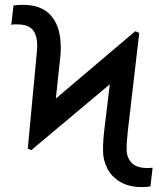

<svg xmlns="http://www.w3.org/2000/svg" viewBox="-20 -757 671 787"><path d="M108.4 -141.6 93.8 -147.5 124 -281.2 534.2 -628.9 550.8 -622.1 527.3 -493.2ZM93.8 -147.5 129.9 -531.2Q131.8 -546.9 132.3 -560.5Q132.8 -574.2 131.8 -585.9Q128.4 -622.1 108.9 -639.9Q89.4 -657.7 45.9 -657.2Q39.6 -657.7 34.9 -657Q30.3 -656.2 26.4 -655.3L35.2 -734.4Q44.4 -735.8 54.2 -736.6Q64 -737.3 73.2 -737.3Q149.4 -737.3 187.5 -694.8Q225.6 -652.3 228.5 -579.1Q229.5 -564.9 229 -549.6Q228.5 -534.2 226.6 -518.6L199.2 -261.7ZM561.5 9.8Q508.3 9.8 472.7 -11.5Q437 -32.7 419.7 -66.9Q402.3 -101.1 402.3 -139.6Q401.9 -160.6 403.8 -186.3Q405.8 -211.9 409.2 -238.3L437.5 -472.7L550.8 -622.1L503.9 -219.7Q501 -193.4 499.8 -174.3Q498.5 -155.3 499 -147.5Q498.5 -111.8 519 -90.1Q539.6 -68.4 582 -68.4Q588.9 -68.4 595 -68.6Q601.1 -68.8 605.5 -69.3L596.7 6.8Q587.4 8.8 578.6 9.3Q569.8 9.8 561.5 9.8Z"/></svg>

Font: Inter V
Style: 
Weight: 400
Designer: Rasmus Andersson
Foundry: rsms
Version: Version 4.000;git-a3f224843